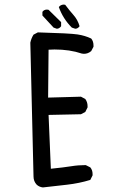

<svg xmlns="http://www.w3.org/2000/svg" viewBox="-20 -814 540 842"><path d="M168 8Q152 6 141 -4Q127 -19 127 -40L113 -627Q117 -646 127 -662L146 -672Q287 -668 320 -663Q353 -658 380 -645Q390 -633 390 -615V-609L380 -590Q366 -578 348 -578L339 -579Q286 -597 219 -597L193 -596L191 -386L335 -390L354 -380Q364 -366 364 -349V-343L354 -323L335 -313L193 -310L203 -74Q262 -80 292.5 -85Q323 -90 356 -90L376 -80Q386 -68 386 -51V-45L376 -25Q327 -10 274 -4Q221 2 168 8ZM229 -688 215 -693Q205 -703 166 -746V-762Q173 -772 186 -772L193 -771L248 -717V-699Q240 -688 229 -688ZM310 -688 295 -693Q256 -732 238 -783Q245 -793 259 -794L266 -793Q283 -770 302 -748.5Q321 -727 329 -699Q321 -688 310 -688Z"/></svg>

Font: Xiaolai Mono SC
Style: Regular
Weight: 400
Monospace: yes
Designer: LXGW / Nozomi Seto
Version: Version 3.113;September 30, 2024